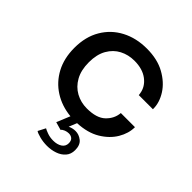

<svg xmlns="http://www.w3.org/2000/svg" viewBox="-201 -682 1033 1033"><g transform="rotate(45 315.5 -165.0)"><path d="M371 45.5Q397 45.5 419.5 63.2Q442 81 442 120Q442 151 424.2 171.2Q406.5 191.5 378.2 201.2Q350 211 318 211Q289 211 262.2 204Q235.5 197 226 190L248 147.5Q256 152.5 276.5 160Q297 167.5 322 167.5Q351.5 167.5 371.5 154.8Q391.5 142 391.5 118Q391.5 98.5 381 89.2Q370.5 80 354 80Q341.5 80 328.5 85Q315.5 90 309 98.5L263.5 85.5L295 9Q223.5 2 168 -33.5Q112.5 -69 81 -128.2Q49.5 -187.5 49.5 -266.5Q49.5 -351 85.8 -412.2Q122 -473.5 185 -506.5Q248 -539.5 328.5 -539.5Q409 -539.5 465.5 -508.2Q522 -477 552 -430Q582 -383 582 -335V-331.5H474.5Q474.5 -334 474 -337.2Q473.5 -340.5 473 -343.5Q466.5 -387.5 428 -416.8Q389.5 -446 327.5 -446Q281.5 -446 243.5 -426.2Q205.5 -406.5 182.5 -366.5Q159.5 -326.5 159.5 -266.5Q159.5 -206.5 182.2 -165.8Q205 -125 243.2 -104Q281.5 -83 327.5 -83Q401.5 -83 436.2 -116.5Q471 -150 474.5 -195H582Q582 -148 555 -102.2Q528 -56.5 475.8 -25Q423.5 6.5 346.5 10L328 55.5Q348.5 45.5 371 45.5Z"/></g></svg>

Font: Epilogue Medium
Style: Regular
Weight: 500
Designer: Tyler Finck
Foundry: Etcetera Type Co
Version: Version 2.111; ttfautohint (v1.8.3)